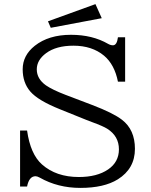

<svg xmlns="http://www.w3.org/2000/svg" viewBox="-20 -899 740 938"><path d="M446.3 -878.9 477.1 -810.1 228 -763.2 214.4 -794.9ZM78.1 -261.2H112.3Q128.4 -146 185.1 -95.7Q254.4 -34.2 365.2 -34.2Q454.1 -34.2 508.3 -71.3Q561 -107.4 561 -169.4Q561 -233.9 503.9 -270Q483.9 -282.7 429.2 -302.7Q413.1 -308.6 402.3 -313L272.9 -365.2Q165.5 -408.2 127.9 -452.1Q90.8 -495.1 90.8 -560.5Q90.8 -628.4 149.9 -675.3Q217.8 -729 326.7 -729Q431.6 -729 508.3 -684.6Q520.5 -677.7 531.7 -677.7Q551.3 -677.7 556.2 -716.8H591.3V-500H556.2Q539.6 -584 488.3 -627Q429.7 -675.8 338.9 -675.8Q254.4 -675.8 205.1 -639.2Q159.7 -605.5 159.7 -560.1Q159.7 -513.7 204.6 -481.9Q235.8 -460.4 299.3 -436L430.2 -386.2Q533.7 -346.7 575.7 -314Q639.2 -265.6 639.2 -171.9Q639.2 -75.2 555.7 -22.9Q488.3 19 372.6 19Q262.7 19 174.3 -31.2Q161.6 -38.1 153.8 -38.1Q122.1 -38.1 112.3 12.2H78.1Z"/></svg>

Font: BIZ UDPMincho
Style: Regular
Weight: 400
Designer: TypeBank Co., Ltd.
Foundry: Morisawa Inc.
Version: Version 1.06